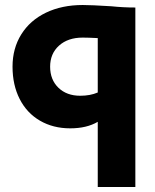

<svg xmlns="http://www.w3.org/2000/svg" viewBox="-20 -502 620 766"><path d="M30 -236Q30 -309 65 -365Q100 -421 163.5 -451.5Q227 -482 310 -482Q344 -482 424 -477Q472 -472 520 -472V244H370V-16Q326 10 260 10Q192 10 139.5 -20.5Q87 -51 58.5 -107Q30 -163 30 -236ZM300 -120Q340 -120 370 -133V-350Q332 -352 310 -352Q251 -352 215.5 -320Q180 -288 180 -236Q180 -184 213 -152Q246 -120 300 -120Z"/></svg>

Font: Madhuban Bold
Style: Regular
Weight: 700
Designer: jaikishan Patel
Foundry: MagicType
Version: Version 1.000